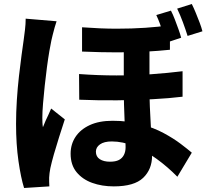

<svg xmlns="http://www.w3.org/2000/svg" viewBox="-20 -869 1040 957"><path d="M725 -672Q725 -634 725 -591.5Q725 -549 725 -509Q725 -469 725 -436Q725 -382 727 -335.5Q729 -289 731.5 -247Q734 -205 736 -166.5Q738 -128 738 -93Q738 -25 693.5 17.5Q649 60 547 60Q488 60 439.5 42.5Q391 25 361.5 -11Q332 -47 332 -103Q332 -150 356.5 -187Q381 -224 427.5 -245.5Q474 -267 541 -267Q619 -267 683 -249.5Q747 -232 796 -205.5Q845 -179 880 -152.5Q915 -126 936 -108L864 12Q816 -37 761 -77Q706 -117 649 -140.5Q592 -164 537 -164Q499 -164 478.5 -149.5Q458 -135 458 -113Q458 -88 477.5 -75.5Q497 -63 528 -63Q556 -63 572.5 -71.5Q589 -80 597.5 -96.5Q606 -113 606 -135Q606 -159 604.5 -193.5Q603 -228 601 -268.5Q599 -309 598 -351Q597 -393 597 -432Q597 -474 597 -521.5Q597 -569 597 -609.5Q597 -650 597 -672ZM374 -500Q470 -493 560.5 -493Q651 -493 734 -499Q817 -505 890 -514V-387Q825 -379 741 -374.5Q657 -370 564 -369Q471 -368 375 -372ZM389 -733Q484 -726 561 -726Q638 -726 704 -730.5Q770 -735 827 -743V-621Q770 -615 704.5 -611.5Q639 -608 562 -608Q485 -608 389 -612ZM262 -763Q258 -752 252.5 -732.5Q247 -713 242.5 -694.5Q238 -676 236 -667Q232 -649 226 -614Q220 -579 214 -534Q208 -489 203 -442Q198 -395 194.5 -353Q191 -311 191 -282Q191 -274 191.5 -259Q192 -244 194 -235Q200 -251 207 -266.5Q214 -282 221.5 -297.5Q229 -313 235 -328L303 -274Q289 -231 274.5 -185.5Q260 -140 248.5 -99.5Q237 -59 231 -31Q229 -21 227 -6.5Q225 8 225 16Q225 24 225 36Q225 48 226 60L100 68Q84 17 72 -66.5Q60 -150 60 -252Q60 -309 64 -370.5Q68 -432 74.5 -489.5Q81 -547 87.5 -594.5Q94 -642 98 -670Q101 -691 104.5 -720.5Q108 -750 108 -776ZM832 -816Q842 -797 851.5 -772Q861 -747 869.5 -723.5Q878 -700 883 -681L808 -656Q801 -678 793.5 -702Q786 -726 777.5 -749.5Q769 -773 759 -794ZM936 -849Q946 -829 956 -804.5Q966 -780 975 -756.5Q984 -733 989 -713L915 -690Q905 -722 891.5 -758.5Q878 -795 863 -826Z"/></svg>

Font: Noto Sans SC ExtraBold
Style: Regular
Weight: 800
Designer: Ryoko NISHIZUKA 西塚涼子 (kana, bopomofo & ideographs); Paul D. Hunt (Latin, Greek & Cyrillic); Sandoll Communications 산돌커뮤니
Foundry: Adobe
Version: Version 2.004-H2;hotconv 1.0.118;makeotfexe 2.5.65603